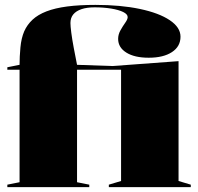

<svg xmlns="http://www.w3.org/2000/svg" viewBox="-20 -765 810 785"><path d="M10 0V-10L60 -20V-480H10V-490L60 -500Q60 -533 63.5 -571Q67 -609 79 -637Q91 -664 113 -684.5Q135 -705 170 -718.5Q205 -732 254.5 -738.5Q304 -745 370 -745Q473 -745 551.5 -728.5Q630 -712 674 -682.5Q718 -653 718 -615Q718 -575 683 -552Q648 -529 588 -529Q530 -529 496.5 -550Q463 -571 463 -606Q463 -624 472.5 -641Q482 -658 492 -672Q502 -686 502 -695Q502 -707 483.5 -716Q465 -725 434 -730Q403 -735 367 -735Q335 -735 313 -727.5Q291 -720 279.5 -706Q268 -692 268 -671Q268 -658 271.5 -631Q275 -604 281.5 -569.5Q288 -535 295 -500L440 -495L710 -515V-25L760 -10V0H425V-10L475 -25V-480H295V-20L345 -10V0Z"/></svg>

Font: Kalnia
Style: Bold
Weight: 700
Designer: Frida Medrano
Foundry: Frida Medrano
Version: Version 1.105